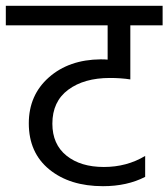

<svg xmlns="http://www.w3.org/2000/svg" viewBox="-42 -662 579 660"><path d="M315 -88Q394 -88 457 -126V-54Q395 -22 312 -22Q198 -22 127.5 -79.5Q57 -137 57 -238Q57 -335 126 -396Q195 -457 304 -458Q320 -458 328 -457V-575H-22V-642H517V-575H406V-389Q374 -394 336 -394Q247 -394 192.5 -353.5Q138 -313 138 -237Q138 -166 186.5 -127Q235 -88 315 -88Z"/></svg>

Font: Hind
Style: Regular
Weight: 400
Designer: Manushi Parikh, Satya Rajpurohit
Foundry: Indian Type Foundry
Version: Version 2.000;PS 1.0;hotconv 1.0.79;makeotf.lib2.5.61930